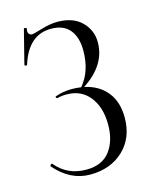

<svg xmlns="http://www.w3.org/2000/svg" viewBox="-102 -716 639 797"><g transform="rotate(-15 217.5 -317.0)"><path d="M256 -346Q317 -333 351.5 -290.5Q386 -248 386 -180Q386 -93 330.5 -40.5Q275 12 187 12Q102 12 37 -63Q35 -67 39.5 -71Q44 -75 47 -71Q96 -12 177 -12Q245 -12 278.5 -56Q312 -100 312 -170Q312 -244 276 -289.5Q240 -335 178 -335Q154 -335 137 -330Q135 -330 133 -332Q131 -334 131 -336Q131 -338 133 -339Q167 -351 204 -351Q224 -351 244 -348Q292 -404 292 -494Q292 -550 265.5 -582.5Q239 -615 185 -615Q88 -615 51 -496Q51 -494 48 -494Q45 -494 42.5 -495.5Q40 -497 40 -498L77 -644Q77 -646 80.5 -646Q84 -646 86.5 -645Q89 -644 89 -642Q85 -627 90.5 -620Q96 -613 104 -613Q111 -613 149 -624.5Q187 -636 218 -636Q285 -636 322 -599.5Q359 -563 359 -511Q359 -413 256 -346Z"/></g></svg>

Font: Cormorant Infant
Style: Regular
Weight: 400
Designer: Christian Thalmann (Catharsis Fonts)
Version: Version 1.000;PS 002.000;hotconv 1.0.88;makeotf.lib2.5.64775